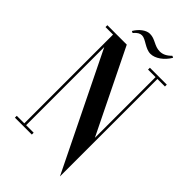

<svg xmlns="http://www.w3.org/2000/svg" viewBox="-268 -903 1028 1028"><g transform="rotate(45 246.0 -389.0)"><path d="M190.5 -793C219.5 -793 252 -754.5 292.5 -754.5C327.5 -754.5 368.3 -783 393.3 -825.5L383 -830.5C361 -808 340.5 -798.9 318.5 -798.9C277 -798.9 256 -829 215 -829C188 -829 156.2 -806 135.7 -771L146 -766C162.5 -786 176.5 -793 190.5 -793ZM471 -700H343V-686H400V-226.6L168 -700H21V-686H78V-14H21V0H149V-14H92V-605.5L414 52V-686H471Z"/></g></svg>

Font: Picaflor 36 pt
Style: Regular
Weight: 400
Designer: Ariel Martín Pérez
Foundry: Tunera Type Foundry
Version: Version 1.000;hotconv 1.0.109;makeotfexe 2.5.65596